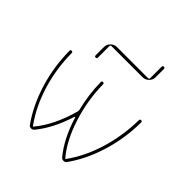

<svg xmlns="http://www.w3.org/2000/svg" viewBox="-220 -1024 1193 1193"><g transform="rotate(45 376.0 -427.5)"><path d="M196 -605V-678Q196 -701 213 -718Q230 -735 253 -735H527Q536 -735 536 -744V-845Q536 -855 546 -855Q556 -855 556 -845V-772Q556 -749 539 -732Q522 -715 499 -715H225Q216 -715 216 -706V-605Q216 -595 206 -595Q196 -595 196 -605ZM234 0Q220 0 214 -9Q143 -108 102.5 -239Q62 -370 61 -511Q61 -520 71 -520Q81 -520 81 -509Q82 -371 121.5 -243Q161 -115 232 -18Q233 -17 234 -17H235Q320 -119 364 -280Q366 -288 364 -296Q337 -404 336 -511Q336 -520 346 -520Q356 -520 356 -510Q358 -370 401.5 -235.5Q445 -101 516 -18Q517 -17 518 -17Q519 -17 520 -18Q591 -115 630 -243.5Q669 -372 671 -510Q671 -520 681 -520Q691 -520 691 -510Q690 -370 649.5 -238.5Q609 -107 538 -9Q532 0 518 0Q505 0 497 -10Q423 -99 379 -242Q378 -244 376 -243.5Q374 -243 373 -241Q329 -100 254 -9Q246 0 234 0Z"/></g></svg>

Font: Rounded Mplus 1c Thin
Style: Regular
Weight: 250
Version: Version 1.059.20150529